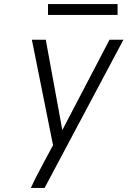

<svg xmlns="http://www.w3.org/2000/svg" viewBox="-20 -932 640 952"><path d="M133 0Q148 -33 165 -66Q182 -99 200 -132L243 -212L138 -735H207L289 -287L523 -735H592L201 0ZM563 -858H218V-912H563Z"/></svg>

Font: Iosevka Light Extended Oblique
Style: Regular
Weight: 300
Width: 7
Italic angle: -9°
Monospace: yes
Designer: Belleve Invis
Foundry: Belleve Invis
Version: Version 32.5.0; ttfautohint (v1.8.4)